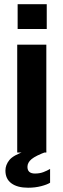

<svg xmlns="http://www.w3.org/2000/svg" viewBox="-20 -731 304 920"><path d="M202 -517V0H62.5V-517ZM64.5 -592V-711H204V-592ZM6 86.5Q6 59.5 24.8 36Q43.5 12.5 102 -7L204 -4.5Q151 15 131.2 31.5Q111.5 48 111.5 68.5Q111.5 100.5 147.5 100.5Q170 100.5 187.8 93.8Q205.5 87 220 78.5V144.5Q206 153.5 177.2 161Q148.5 168.5 114.5 168.5Q63.5 168.5 34.8 147.5Q6 126.5 6 86.5Z"/></svg>

Font: Public Sans
Style: Bold
Weight: 700
Designer: The Public Sans project authors (U.S. Web Design System). Libre Franklin designed by Pablo Impallari and Rodrigo Fuenzal
Version: Version 1.008; ttfautohint (v1.8.1) -l 8 -r 50 -G 200 -x 14 